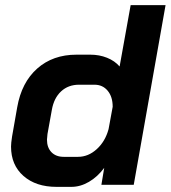

<svg xmlns="http://www.w3.org/2000/svg" viewBox="-20 -720 665 748"><path d="M23 -149Q23 -162 27 -188L47 -302Q64 -399 125 -453Q186 -507 278 -507H332Q367 -507 397 -495Q427 -483 446 -461L489 -700H625L501 0H375L386 -66Q360 -31 326.5 -11.5Q293 8 258 8H200Q120 8 71.5 -34.5Q23 -77 23 -149ZM284 -109Q324 -109 357 -139Q390 -169 403 -217L419 -304Q419 -343 399.5 -366.5Q380 -390 348 -390H288Q246 -390 218 -364Q190 -338 182 -292L165 -198Q163 -182 163 -176Q163 -145 180.5 -127Q198 -109 228 -109Z"/></svg>

Font: Bai Jamjuree
Style: Bold Italic
Weight: 700
Italic angle: -10°
Designer: Katatrad Aksorn Co.,Ltd.
Foundry: Cadson Demak Co.,Ltd.
Version: Version 1.000; ttfautohint (v1.6)